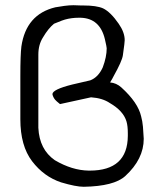

<svg xmlns="http://www.w3.org/2000/svg" viewBox="-20 -716 611 736"><path d="M435 -625Q458 -592 458 -562Q458 -560 456.5 -545Q455 -530 451 -504Q448 -482 415 -423Q413 -419 410 -413.5Q407 -408 402 -400Q426 -398 445 -381Q509 -323 521 -270Q526 -252 528 -230Q530 -208 531 -184Q531 -106 460 -41Q417 -2 301 0Q271 0 214 -17Q148 -39 103 -98Q58 -157 58 -259V-424Q58 -466 59 -494Q60 -522 62 -538Q80 -661 192 -688Q208 -691 227 -693.5Q246 -696 262 -696Q276 -696 291 -695Q295 -695 300 -695Q350 -695 375 -684Q404 -670 435 -625ZM289 -648Q285 -648 282 -648Q254 -648 229 -641Q226 -641 187 -625Q176 -616 165.5 -603Q155 -590 145 -573Q127 -545 127 -507V-226Q131 -143 190 -102Q256 -63 320 -62Q322 -62 324 -62Q469 -62 470 -195Q470 -200 470 -205Q470 -233 465 -250Q453 -291 401 -321Q373 -340 329 -343L210 -317Q195 -329 191 -334Q183 -344 181 -355Q181 -373 257 -392L326 -408Q357 -420 374 -458Q389 -498 389 -531Q389 -536 382 -566Q363 -646 289 -648Z"/></svg>

Font: New Athena Unicode
Style: Regular
Weight: 400
Designer: J. Rusten 1997; rev. by R. Hancock 2001, 2002, rev. by D. Mastronarde 2002-2021
Foundry: GreekKeys New Athena Unicode
Version: Version 5.008